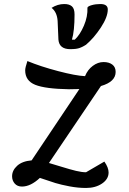

<svg xmlns="http://www.w3.org/2000/svg" viewBox="-20 -908 639 953"><path d="M329 -664Q274 -664 270 -711L266 -804Q263 -848 236 -869Q266 -888 299 -888Q324 -888 337 -876.5Q350 -865 350 -836Q350 -754 337 -711H351Q377 -735 396.5 -780.5Q416 -826 414 -870Q416 -877 435.5 -882.5Q455 -888 478 -888Q515 -888 515 -861Q515 -824 481 -772Q447 -720 407 -686Q406 -685 399.5 -681.5Q393 -678 391.5 -677Q390 -676 384 -673.5Q378 -671 375.5 -670Q373 -669 367 -667.5Q361 -666 356 -665.5Q351 -665 344 -664.5Q337 -664 329 -664ZM407 25Q367 25 325 17Q283 9 255 0.5Q227 -8 178 -25Q132 18 89 18Q66 18 53 3Q40 -12 40 -33Q40 -62 65 -85Q90 -108 137 -112L374 -466Q358 -465 322 -465Q205 -467 155 -487Q105 -507 105 -559Q105 -572 116 -605Q181 -578 268.5 -555Q356 -532 402 -530Q415 -562 440.5 -581Q466 -600 494 -600Q521 -600 537.5 -587.5Q554 -575 554 -551Q554 -502 481 -481L223 -99Q241 -94 284.5 -80.5Q328 -67 357 -60Q386 -53 407 -53L498 -106Q519 -76 519 -52Q519 -19 486.5 3Q454 25 407 25Z"/></svg>

Font: Lemonada Light
Style: Regular
Weight: 300
Designer: Mohamed Gaber (Arabic), Eduardo Tunni (Latin)
Foundry: Kief Type Foundry
Version: Version 4.004